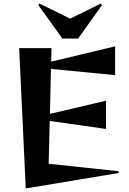

<svg xmlns="http://www.w3.org/2000/svg" viewBox="-20 -1051 729 1081"><path d="M88 -780H270L268 -704L628 -790V-628L267 -663L261 -410L577 -484V-325L260 -370L254 -129L648 -87V-77L125 10ZM202 -1031 375 -946 548 -1031 554 -1022 420 -834H331L196 -1022Z"/></svg>

Font: Tiejili SC
Style: Regular
Weight: 400
Designer: Buernia
Foundry: Ershou Xiaoxi Press
Version: Version 1.100